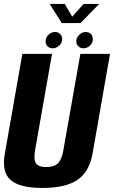

<svg xmlns="http://www.w3.org/2000/svg" viewBox="-21 -948 577 972"><path d="M193.9 3.5Q309.4 3.5 370 -36.5Q430.6 -76.5 447.7 -171.2L536 -675.4H385.9L300.2 -190.2Q292.2 -141.2 272.7 -121.7Q253.1 -102.2 213.2 -102.2Q173.4 -102.2 160.8 -121.7Q148.2 -141.2 157 -190.2L242.5 -675.4H92.2L3.6 -171.2Q-13.3 -76.5 32.8 -36.5Q78.9 3.5 193.9 3.5ZM246.3 -703.5Q263.3 -703.5 278.5 -717.1Q293.7 -730.8 293.7 -750.3Q293.7 -765.7 283.4 -775.9Q273.1 -786.1 257.8 -786.1Q239.1 -786.1 224.5 -772.2Q209.9 -758.4 209.9 -739Q209.9 -723.8 219.6 -713.6Q229.3 -703.5 246.3 -703.5ZM401.3 -703.5Q420.2 -703.5 434.5 -717.1Q448.9 -730.8 448.9 -750.3Q448.9 -765.7 439.4 -775.9Q429.8 -786.1 412.6 -786.1Q395.5 -786.1 380.4 -772.2Q365.4 -758.4 365.4 -739Q365.4 -723.8 375.7 -713.6Q386.1 -703.5 401.3 -703.5ZM291.6 -831.3H386.8L480.9 -928.1H402.1L344.5 -863.3L307.1 -928.1H230.5Z"/></svg>

Font: Anybody Thin Condensed
Style: Italic
Weight: 100
Width: 3
Italic angle: -10°
Version: Version 1.113;gftools[0.9.25]